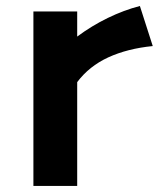

<svg xmlns="http://www.w3.org/2000/svg" viewBox="-20 -614 541 634"><path d="M90.3 -576.2H234.9V-493.2Q282.7 -528.8 335.9 -554.7Q389.2 -580.6 441.9 -594.2L484.4 -461.9Q400.9 -453.6 337.6 -424.6Q274.4 -395.5 234.9 -342.8V0H90.3Z"/></svg>

Font: Krona One
Style: Regular
Weight: 400
Version: Version 1.003